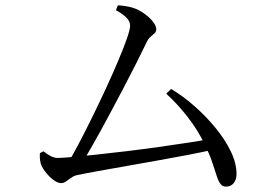

<svg xmlns="http://www.w3.org/2000/svg" viewBox="-20 -714 1040 713"><path d="M410.5 -676.2 417.7 -694.3Q432.5 -693.5 448.3 -690.9Q464.1 -688.3 475.3 -684.3Q495.5 -678 515.1 -664Q534.7 -650 547.5 -634.1Q560.3 -618.2 560.3 -605.1Q560.3 -596.8 554 -590.6Q547.8 -584.3 539.5 -577.6Q531.2 -570.9 525.7 -559.5Q510.7 -528.3 487.7 -482.4Q464.7 -436.5 437.2 -384.2Q409.7 -331.9 381.4 -279.3Q353.1 -226.7 327.1 -180.6Q301.1 -134.5 280.6 -102.4H228.3Q245.3 -129.1 268.6 -173Q292 -216.9 318.4 -270.6Q344.9 -324.3 370.7 -379.9Q396.6 -435.5 417.5 -484.9Q438.5 -534.4 450.9 -569.7Q463.2 -605 463.2 -618.3Q463.2 -634.6 449.4 -648.6Q435.5 -662.6 410.5 -676.2ZM597.4 -366.2 615.3 -383.7Q658.1 -358.4 700.9 -321Q743.6 -283.6 779.3 -240.4Q815 -197.1 836.7 -152.6Q858.4 -108.1 858.4 -67.5Q858.4 -47.2 847.8 -34Q837.3 -20.9 819.5 -20.9Q806.7 -20.9 799 -30.7Q791.3 -40.5 784.9 -60.4Q778.5 -80.2 768.6 -110Q758.7 -139.8 739.9 -178.7Q714.4 -231 677.9 -278.3Q641.3 -325.6 597.4 -366.2ZM128.1 -145.3 141.3 -152.1Q156.5 -140.2 169.2 -133.8Q181.8 -127.5 195.3 -127.5Q209.4 -127.5 247.2 -130.8Q285.1 -134.1 337.7 -139.8Q390.3 -145.5 450.2 -152.6Q510.2 -159.8 569.5 -168.2Q628.8 -176.6 680 -184.4Q731.2 -192.3 765.1 -198.7L773.5 -158.6Q731.2 -148.9 675.7 -138.3Q620.3 -127.7 560.4 -117.1Q500.6 -106.4 443.8 -96.4Q387.1 -86.4 340.3 -78Q293.5 -69.5 264.6 -63.3Q254.3 -61.1 244.2 -53.9Q234 -46.6 225.1 -40.3Q216.1 -34 207.3 -34Q197.3 -34 185.5 -41.1Q173.6 -48.2 162.4 -59.7Q151.2 -71.3 142.8 -83.6Q134.3 -96 131.2 -107.3Q128.8 -117.2 128.1 -126.2Q127.5 -135.2 128.1 -145.3Z"/></svg>

Font: Source Han Serif JP VF
Style: Regular
Weight: 250
Designer: Ryoko NISHIZUKA 西塚涼子 (kana & ideographs); Frank Grießhammer (Latin, Greek & Cyrillic); Wenlong ZHANG 张文龙 (bopomofo); San
Foundry: Adobe
Version: Version 2.001;hotconv 1.1.0;makeotfexe 2.6.0